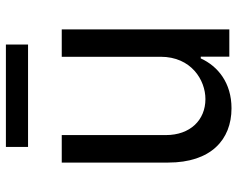

<svg xmlns="http://www.w3.org/2000/svg" viewBox="-94 -672 774 625"><g transform="rotate(-90 292.5 -360.0)"><path d="M419.7 -223.7C419.7 -123.9 343.8 -77.8 282 -77.8C213.4 -77.8 164.8 -127.8 164.8 -206.3V-545.5H75.3V-198.9C75.3 -60.7 149.1 7.1 252.1 7.1C334.5 7.1 388.8 -36.9 414.4 -93H420.1V0H508.9V-545.5H419.7ZM126.1 -655.2H459.5V-727.3H126.1Z"/></g></svg>

Font: Margiela Sans Text
Style: Regular
Weight: 400
Designer: Stefan Endress, Andreas Faust
Version: Version 1.100;FEAKit 1.0